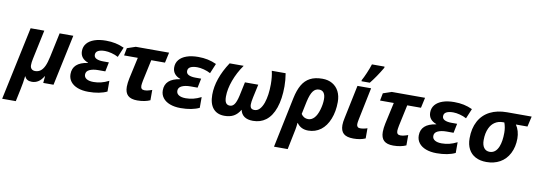

<svg xmlns="http://www.w3.org/2000/svg" viewBox="-103 -1294 5691 2031"><g transform="rotate(10 2742.5 -278.5)"><path d="M134.8 -546.4H281.7L215.3 -233.4Q206.5 -192.4 206.5 -163.6Q206.5 -137.2 220.9 -123Q235.4 -108.9 259.3 -108.9Q293 -108.9 317.6 -127.4Q342.3 -146 359.9 -184.1Q377 -221.2 391.1 -287.1L446.3 -546.4H593.3L477.1 0H366.7L373 -72.3H369.6Q321.8 9.3 245.1 9.3Q215.8 9.3 196.5 -2Q177.2 -13.2 168.9 -35.2H165.5Q158.7 31.7 141.6 110.4L114.3 240.2H-32.2Z M634.3 -142.6Q634.3 -204.6 674.3 -241.5Q714.4 -278.3 795.9 -290.5V-293.5Q754.4 -308.1 732.7 -335.9Q710.9 -363.8 710.9 -403.3Q710.9 -450.7 739 -484.9Q767.1 -519 819.6 -537.4Q872.1 -555.7 943.8 -555.7Q999 -555.7 1046.6 -545.7Q1094.2 -535.6 1139.6 -514.6L1095.2 -408.2Q1063 -425.8 1023.4 -436Q983.9 -446.3 952.1 -446.3Q905.3 -446.3 878.7 -432.4Q852.1 -418.5 852.1 -388.2Q852.1 -360.4 879.4 -347.4Q906.7 -334.5 951.2 -334.5H1012.7L992.2 -234.4H916.5Q859.4 -234.4 823 -217.3Q786.6 -200.2 786.6 -164.6Q786.6 -134.8 813.2 -118.4Q839.8 -102.1 887.2 -102.1Q928.2 -102.1 967.5 -111.6Q1006.8 -121.1 1051.8 -143.6V-28.3Q1014.2 -9.8 963.4 0Q912.6 9.8 851.6 9.8Q785.6 9.8 736.6 -8.8Q687.5 -27.3 660.9 -61.8Q634.3 -96.2 634.3 -142.6Z M1244.1 -114.3Q1244.1 -131.8 1247.1 -157.5Q1250 -183.1 1254.9 -204.1L1305.7 -435.1H1158.2L1173.8 -515.6L1264.6 -546.4H1622.1L1597.7 -435.1H1450.2L1401.4 -208Q1393.6 -167.5 1393.6 -150.9Q1393.6 -109.4 1433.6 -109.4Q1466.8 -109.4 1515.1 -127.4V-16.6Q1489.7 -4.4 1453.4 2.7Q1417 9.8 1377.4 9.8Q1309.1 9.8 1276.6 -20.5Q1244.1 -50.8 1244.1 -114.3Z M1625.5 -142.6Q1625.5 -204.6 1665.5 -241.5Q1705.6 -278.3 1787.1 -290.5V-293.5Q1745.6 -308.1 1723.9 -335.9Q1702.1 -363.8 1702.1 -403.3Q1702.1 -450.7 1730.2 -484.9Q1758.3 -519 1810.8 -537.4Q1863.3 -555.7 1935.1 -555.7Q1990.2 -555.7 2037.8 -545.7Q2085.4 -535.6 2130.9 -514.6L2086.4 -408.2Q2054.2 -425.8 2014.6 -436Q1975.1 -446.3 1943.4 -446.3Q1896.5 -446.3 1869.9 -432.4Q1843.3 -418.5 1843.3 -388.2Q1843.3 -360.4 1870.6 -347.4Q1897.9 -334.5 1942.4 -334.5H2003.9L1983.4 -234.4H1907.7Q1850.6 -234.4 1814.2 -217.3Q1777.8 -200.2 1777.8 -164.6Q1777.8 -134.8 1804.4 -118.4Q1831.1 -102.1 1878.4 -102.1Q1919.4 -102.1 1958.7 -111.6Q1998 -121.1 2043 -143.6V-28.3Q2005.4 -9.8 1954.6 0Q1903.8 9.8 1842.8 9.8Q1776.9 9.8 1727.8 -8.8Q1678.7 -27.3 1652.1 -61.8Q1625.5 -96.2 1625.5 -142.6Z M2148.9 -188Q2148.9 -272.5 2179.9 -362.8Q2210.9 -453.1 2272.5 -546.4H2423.3Q2362.8 -460.4 2328.9 -367.2Q2294.9 -273.9 2294.9 -194.3Q2294.9 -147.9 2308.8 -127Q2322.8 -106 2352.1 -106Q2379.4 -106 2398.4 -130.9Q2419.4 -157.7 2435.5 -229L2466.8 -376.5H2609.9L2578.6 -232.4Q2568.4 -184.1 2568.4 -158.7Q2568.4 -130.9 2579.8 -118.4Q2591.3 -106 2616.7 -106Q2647 -106 2670.9 -130.6Q2694.8 -155.3 2711.9 -202.6Q2740.2 -286.1 2740.2 -403.8Q2740.2 -484.4 2725.1 -546.4H2874Q2886.2 -474.1 2886.2 -407.2Q2886.2 -272 2853 -176Q2819.8 -80.1 2757.3 -33.2Q2699.7 9.8 2620.1 9.8Q2561 9.8 2526.9 -14.2Q2492.7 -38.1 2482.9 -84H2481.9Q2453.1 -35.2 2412.8 -12.7Q2372.6 9.8 2314 9.8Q2234.4 9.8 2191.7 -41Q2148.9 -91.8 2148.9 -188Z M3268.1 -556.6Q3329.6 -556.6 3375.2 -530.3Q3420.9 -503.9 3445.6 -455.6Q3470.2 -407.2 3470.2 -342.3Q3470.2 -240.2 3437.7 -158.7Q3405.3 -77.1 3347.7 -33.7Q3288.6 9.8 3213.9 9.8Q3133.3 9.8 3091.8 -50.3H3088.9Q3085.4 -8.3 3079.1 23.4L3034.7 240.2H2887.7L3000.5 -301.8Q3019 -389.6 3051.5 -445.3Q3084 -501 3136.7 -528.8Q3189.5 -556.6 3268.1 -556.6ZM3303.7 -231.9Q3321.3 -292 3321.3 -344.7Q3321.3 -390.1 3304.2 -413.8Q3287.1 -437.5 3253.9 -437.5Q3214.4 -437.5 3189.5 -404.8Q3162.6 -370.1 3144.5 -287.1L3116.2 -151.9Q3143.6 -109.4 3191.4 -109.4Q3228.5 -109.4 3257.3 -140.4Q3286.1 -171.4 3303.7 -231.9Z M3560.5 -110.8Q3560.5 -143.1 3571.3 -190.9L3645.5 -546.4H3792L3720.7 -200.2Q3713.4 -165 3713.4 -147.5Q3713.4 -129.4 3722.9 -119.4Q3732.4 -109.4 3750 -109.4Q3787.6 -109.4 3827.6 -123.5V-14.2Q3773.4 9.8 3699.2 9.8Q3626.5 9.8 3593.5 -19.5Q3560.5 -48.8 3560.5 -110.8ZM3756.8 -796.9H3892.1V-784.2Q3829.1 -677.2 3768.1 -602.1H3679.2V-614.3Q3696.8 -645 3719.7 -698.5Q3742.7 -752 3756.8 -796.9Z M3993.7 -114.3Q3993.7 -131.8 3996.6 -157.5Q3999.5 -183.1 4004.4 -204.1L4055.2 -435.1H3907.7L3923.3 -515.6L4014.2 -546.4H4371.6L4347.2 -435.1H4199.7L4150.9 -208Q4143.1 -167.5 4143.1 -150.9Q4143.1 -109.4 4183.1 -109.4Q4216.3 -109.4 4264.6 -127.4V-16.6Q4239.3 -4.4 4202.9 2.7Q4166.5 9.8 4127 9.8Q4058.6 9.8 4026.1 -20.5Q3993.7 -50.8 3993.7 -114.3Z M4375 -142.6Q4375 -204.6 4415 -241.5Q4455.1 -278.3 4536.6 -290.5V-293.5Q4495.1 -308.1 4473.4 -335.9Q4451.7 -363.8 4451.7 -403.3Q4451.7 -450.7 4479.7 -484.9Q4507.8 -519 4560.3 -537.4Q4612.8 -555.7 4684.6 -555.7Q4739.7 -555.7 4787.4 -545.7Q4835 -535.6 4880.4 -514.6L4835.9 -408.2Q4803.7 -425.8 4764.2 -436Q4724.6 -446.3 4692.9 -446.3Q4646 -446.3 4619.4 -432.4Q4592.8 -418.5 4592.8 -388.2Q4592.8 -360.4 4620.1 -347.4Q4647.5 -334.5 4691.9 -334.5H4753.4L4732.9 -234.4H4657.2Q4600.1 -234.4 4563.7 -217.3Q4527.3 -200.2 4527.3 -164.6Q4527.3 -134.8 4554 -118.4Q4580.6 -102.1 4627.9 -102.1Q4668.9 -102.1 4708.3 -111.6Q4747.6 -121.1 4792.5 -143.6V-28.3Q4754.9 -9.8 4704.1 0Q4653.3 9.8 4592.3 9.8Q4526.4 9.8 4477.3 -8.8Q4428.2 -27.3 4401.6 -61.8Q4375 -96.2 4375 -142.6Z M4909.7 -207Q4909.7 -314 4951.2 -390.9Q4992.7 -467.8 5070.3 -507.3Q5147 -546.4 5253.4 -546.4H5516.6L5491.2 -435.1H5366.7Q5386.7 -406.2 5397.5 -368.9Q5408.2 -331.5 5408.2 -291.5Q5408.2 -201.2 5372.1 -130.9Q5335.9 -60.5 5271.5 -24.9Q5209 9.8 5127.4 9.8Q5059.1 9.8 5010.3 -15.9Q4961.4 -41.5 4935.5 -90.3Q4909.7 -139.2 4909.7 -207ZM5238.3 -178.7Q5261.2 -236.3 5261.2 -328.1Q5261.2 -385.7 5242.7 -435.1H5227.5Q5178.7 -435.1 5142.1 -411.1Q5105.5 -387.2 5085 -342.8Q5059.6 -289.6 5059.6 -213.9Q5059.6 -160.6 5081.5 -131.3Q5103.5 -102.1 5142.6 -102.1Q5174.8 -102.1 5199 -121.3Q5223.1 -140.6 5238.3 -178.7Z"/></g></svg>

Font: Viking Open Sans
Style: Bold Italic
Weight: 700
Italic angle: -12°
Foundry: Ascender Corporation
Version: Version 2.000